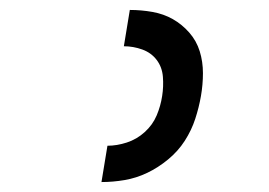

<svg xmlns="http://www.w3.org/2000/svg" viewBox="-20 -800 540 386"><path d="M184 -434 196 -507Q215 -507 235 -513.5Q255 -520 271 -534.5Q287 -549 295 -568Q303 -587 306 -607Q309 -626 307.5 -645.5Q306 -665 295 -679.5Q284 -694 266 -700.5Q248 -707 229 -707L241 -780Q264 -780 286.5 -776Q309 -772 327.5 -761.5Q346 -751 360.5 -734.5Q375 -718 381.5 -697Q388 -676 388 -653Q388 -630 384 -607Q380 -584 372.5 -561Q365 -538 351.5 -517Q338 -496 318 -479.5Q298 -463 276 -452.5Q254 -442 230.5 -438Q207 -434 184 -434Z"/></svg>

Font: Iosevka Term Curly Medium
Style: Italic
Weight: 500
Italic angle: -9°
Designer: Belleve Invis
Foundry: Belleve Invis
Version: Version 32.3.0